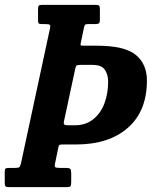

<svg xmlns="http://www.w3.org/2000/svg" viewBox="-66 -770 631 790"><path d="M-46.5 -17V-64.5Q-46.5 -74 -43 -76.5Q-39.5 -79 -30 -79H-7Q9.5 -79 13.5 -82.2Q17.5 -85.5 20.5 -99L139 -650Q142.5 -664.5 139 -667.8Q135.5 -671 118 -671H106Q95 -671 92.8 -674.2Q90.5 -677.5 90.5 -689V-732Q90.5 -743.5 93.8 -746.8Q97 -750 107.5 -750H327.5Q338.5 -750 341.8 -746.8Q345 -743.5 345 -732V-688.5Q345 -677 341 -674Q337 -671 325 -671H299.5Q285 -671 283 -667Q281 -663 278.5 -651.5L266.5 -594Q264.5 -585.5 266 -583.8Q267.5 -582 279 -582H331.5Q446 -582 492.2 -544.5Q538.5 -507 538.5 -438.5Q538.5 -313 460.2 -244.2Q382 -175.5 246 -175.5H192.5Q181.5 -175.5 178.5 -173.5Q175.5 -171.5 174.5 -165L161 -100Q157.5 -85 161.5 -82Q165.5 -79 184 -79H205Q220 -79 223.5 -74.8Q227 -70.5 227 -55.5V-21Q227 -8 224 -4Q221 0 208 0H-27.5Q-39 0 -42.8 -2.8Q-46.5 -5.5 -46.5 -17ZM244 -489 197 -270Q195 -262 198.2 -258.2Q201.5 -254.5 213 -254.5H241.5Q286.5 -254.5 317.2 -279Q348 -303.5 363.5 -344.2Q379 -385 379 -434Q379 -462.5 365.5 -482.8Q352 -503 315 -503H265Q253.5 -503 249.8 -500.8Q246 -498.5 244 -489Z"/></svg>

Font: Besley* Condensed Semi
Style: Italic
Weight: 600
Width: 3
Italic angle: -13°
Designer: Owen Earl
Foundry: indestructible type*
Version: Version 3.000; ttfautohint (v1.8.3)